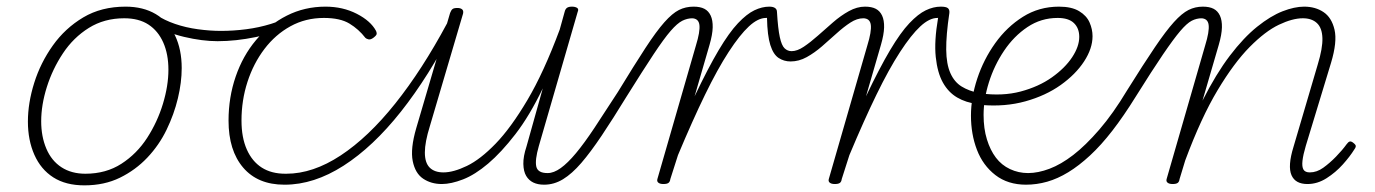

<svg xmlns="http://www.w3.org/2000/svg" viewBox="-20 -539 4138 578"><path d="M234 19Q178 19 140.5 -5Q103 -29 83.5 -73Q64 -117 64 -173Q64 -229 83 -289.5Q102 -350 139 -402Q176 -454 230.5 -486.5Q285 -519 358 -519Q411 -519 449 -496.5Q487 -474 507 -432Q527 -390 527 -334Q527 -291 515.5 -243Q504 -195 481.5 -148.5Q459 -102 423.5 -64.5Q388 -27 341 -4Q294 19 234 19ZM237 -16Q299 -16 345.5 -46Q392 -76 423 -124Q454 -172 470.5 -226.5Q487 -281 487 -329Q487 -376 471.5 -411Q456 -446 427 -465Q398 -484 354 -484Q294 -484 247.5 -455Q201 -426 169.5 -378.5Q138 -331 121 -277Q104 -223 104 -174Q104 -128 119.5 -91.5Q135 -55 165 -35.5Q195 -16 237 -16Z M635 -415Q589 -415 534 -428Q479 -441 431 -470Q427 -474 426 -479.5Q425 -485 429 -489.5Q433 -494 438.5 -496Q444 -498 451 -494Q475 -478 507 -467Q539 -456 575.5 -451Q612 -446 645 -446Q683 -446 721.5 -451Q760 -456 795.5 -467Q831 -478 860 -493Q869 -499 874 -494.5Q879 -490 878 -482.5Q877 -475 868 -470Q811 -440 750.5 -427.5Q690 -415 635 -415Z M836 17Q756 17 712 -34.5Q668 -86 668 -176Q668 -246 689.5 -308.5Q711 -371 750.5 -418Q790 -465 843.5 -492Q897 -519 960 -519Q1012 -519 1054 -497.5Q1096 -476 1112 -446Q1114 -442 1114 -437.5Q1114 -433 1105 -426Q1096 -419 1089.5 -420.5Q1083 -422 1080 -425Q1060 -451 1032 -468Q1004 -485 955 -485Q900 -485 854.5 -460Q809 -435 776 -391.5Q743 -348 725 -292.5Q707 -237 707 -176Q707 -125 723 -89Q739 -53 768 -34.5Q797 -16 839 -16Q848 -16 853 -11Q858 -6 857 0.5Q856 7 851 12Q846 17 836 17Z M837 17Q828 17 823.5 12Q819 7 819.5 0.5Q820 -6 826 -11Q832 -16 842 -16Q922 -16 1005.5 -71Q1089 -126 1170 -227.5Q1251 -329 1326 -469Q1330 -477 1336.5 -476.5Q1343 -476 1347 -470.5Q1351 -465 1346 -456Q1271 -309 1187 -203Q1103 -97 1014 -40Q925 17 837 17Z M1310 15Q1278 15 1254 -1Q1230 -17 1222.5 -54Q1215 -91 1233 -153L1335 -500Q1338 -508 1342 -511.5Q1346 -515 1357 -515Q1366 -515 1371 -511Q1376 -507 1374 -498L1274 -159Q1259 -111 1259 -80Q1259 -49 1273.5 -34.5Q1288 -20 1315 -20Q1345 -20 1385.5 -39.5Q1426 -59 1472 -106.5Q1518 -154 1567.5 -237.5Q1617 -321 1665 -450L1680 -504Q1682 -512 1687 -515.5Q1692 -519 1702 -519Q1711 -519 1717 -515.5Q1723 -512 1719 -503L1602 -99Q1590 -57 1594.5 -37.5Q1599 -18 1628 -18Q1636 -18 1639.5 -12.5Q1643 -7 1641.5 -0.5Q1640 6 1634 11.5Q1628 17 1618 17Q1599 17 1585.5 10.5Q1572 4 1564 -9.5Q1556 -23 1555.5 -45.5Q1555 -68 1565 -98L1614 -273Q1574 -190 1531.5 -135Q1489 -80 1449.5 -46.5Q1410 -13 1374 1Q1338 15 1310 15Z M1618 17Q1609 17 1604.5 11.5Q1600 6 1602 -0.5Q1604 -7 1610.5 -12.5Q1617 -18 1629 -18Q1647 -18 1668 -33Q1689 -48 1714 -78Q1739 -108 1769.5 -154Q1800 -200 1840 -262Q1890 -344 1923 -394.5Q1956 -445 1980 -472Q2004 -499 2024 -509Q2044 -519 2068 -519Q2079 -519 2080.5 -513.5Q2082 -508 2079 -501.5Q2076 -495 2071.5 -489.5Q2067 -484 2065 -484Q2049 -484 2034 -476.5Q2019 -469 1999 -446Q1979 -423 1947.5 -375.5Q1916 -328 1866 -248Q1825 -181 1791.5 -131Q1758 -81 1730 -48.5Q1702 -16 1675 0.5Q1648 17 1618 17Z M1977 15Q1967 15 1962 11Q1957 7 1959 0L2075 -402Q2088 -444 2085.5 -464Q2083 -484 2062 -484Q2054 -484 2049.5 -489.5Q2045 -495 2046.5 -501.5Q2048 -508 2054 -513.5Q2060 -519 2068 -519Q2088 -519 2100.5 -512.5Q2113 -506 2119.5 -492Q2126 -478 2125.5 -456.5Q2125 -435 2116 -404L2071 -249Q2112 -335 2143.5 -388Q2175 -441 2201.5 -469Q2228 -497 2251 -508Q2274 -519 2296 -519Q2305 -519 2307.5 -514Q2310 -509 2308.5 -502Q2307 -495 2301 -490Q2295 -485 2286 -485Q2262 -485 2234.5 -459.5Q2207 -434 2173.5 -382.5Q2140 -331 2102.5 -254Q2065 -177 2021 -72L1998 0Q1997 8 1992.5 11.5Q1988 15 1977 15Z M2360 -354Q2340 -354 2324 -364.5Q2308 -375 2299 -403.5Q2290 -432 2289 -485L2296 -519Q2307 -519 2313 -515Q2319 -511 2319 -503Q2322 -453 2327.5 -427.5Q2333 -402 2342 -393.5Q2351 -385 2363 -385Q2380 -385 2400 -398.5Q2420 -412 2442 -431.5Q2464 -451 2487.5 -471.5Q2511 -492 2535.5 -505.5Q2560 -519 2584 -519Q2593 -519 2597.5 -513.5Q2602 -508 2601 -501.5Q2600 -495 2594 -489.5Q2588 -484 2579 -484Q2560 -484 2540 -471Q2520 -458 2498.5 -438.5Q2477 -419 2454.5 -399.5Q2432 -380 2408.5 -367Q2385 -354 2360 -354Z M2493 15Q2483 15 2478 11Q2473 7 2475 0L2591 -402Q2604 -444 2601.5 -464Q2599 -484 2578 -484Q2570 -484 2565.5 -489.5Q2561 -495 2562.5 -501.5Q2564 -508 2570 -513.5Q2576 -519 2584 -519Q2604 -519 2616.5 -512.5Q2629 -506 2635.5 -492Q2642 -478 2641.5 -456.5Q2641 -435 2632 -404L2587 -249Q2628 -335 2659.5 -388Q2691 -441 2717.5 -469Q2744 -497 2767 -508Q2790 -519 2812 -519Q2821 -519 2823.5 -514Q2826 -509 2824.5 -502Q2823 -495 2817 -490Q2811 -485 2802 -485Q2778 -485 2750.5 -459.5Q2723 -434 2689.5 -382.5Q2656 -331 2618.5 -254Q2581 -177 2537 -72L2514 0Q2513 8 2508.5 11.5Q2504 15 2493 15Z M2922 -226Q2888 -230 2861.5 -245.5Q2835 -261 2818.5 -290.5Q2802 -320 2797 -367.5Q2792 -415 2804 -485L2812 -519Q2828 -519 2833.5 -514.5Q2839 -510 2838 -500Q2828 -433 2828.5 -389.5Q2829 -346 2841 -319Q2853 -292 2875 -278.5Q2897 -265 2927 -259Q2934 -257 2938 -251.5Q2942 -246 2941.5 -239.5Q2941 -233 2937 -229Q2933 -225 2922 -226Z M2931 -258Q2998 -249 3052.5 -263.5Q3107 -278 3146.5 -306Q3186 -334 3207.5 -366.5Q3229 -399 3229 -428Q3229 -454 3213 -469.5Q3197 -485 3164 -485Q3114 -485 3073 -457.5Q3032 -430 3002.5 -386Q2973 -342 2957 -291Q2941 -240 2941 -193Q2941 -152 2951 -119.5Q2961 -87 2978 -64.5Q2995 -42 3020.5 -30Q3046 -18 3075 -18Q3083 -18 3085 -12.5Q3087 -7 3085.5 -0.5Q3084 6 3079.5 11.5Q3075 17 3069 17Q3014 17 2976.5 -12Q2939 -41 2921 -88Q2903 -135 2903 -191Q2903 -245 2922 -302.5Q2941 -360 2976 -409Q3011 -458 3059.5 -488.5Q3108 -519 3168 -519Q3206 -519 3228.5 -505.5Q3251 -492 3260 -471.5Q3269 -451 3269 -430Q3269 -393 3243.5 -354Q3218 -315 3173 -283Q3128 -251 3067 -234Q3006 -217 2935 -223Z M3068 17Q3059 17 3054.5 11.5Q3050 6 3050.5 -0.5Q3051 -7 3057.5 -12.5Q3064 -18 3075 -18Q3105 -18 3139.5 -31Q3174 -44 3211 -72.5Q3248 -101 3289.5 -149Q3331 -197 3373 -267Q3423 -347 3456.5 -396.5Q3490 -446 3514 -472.5Q3538 -499 3558 -509Q3578 -519 3601 -519Q3612 -519 3613.5 -513.5Q3615 -508 3612 -501.5Q3609 -495 3604.5 -489.5Q3600 -484 3598 -484Q3582 -484 3567.5 -476.5Q3553 -469 3533 -445.5Q3513 -422 3481 -375Q3449 -328 3399 -248Q3363 -190 3329 -146Q3295 -102 3261.5 -71Q3228 -40 3196 -20.5Q3164 -1 3132.5 8Q3101 17 3068 17Z M3510 15Q3500 15 3495 11Q3490 7 3492 0L3608 -402Q3621 -444 3618.5 -464Q3616 -484 3595 -484Q3587 -484 3582.5 -489.5Q3578 -495 3579.5 -501.5Q3581 -508 3587 -513.5Q3593 -519 3601 -519Q3621 -519 3633.5 -512.5Q3646 -506 3652.5 -492Q3659 -478 3658.5 -456.5Q3658 -435 3649 -404L3600 -236Q3641 -317 3682.5 -371.5Q3724 -426 3764.5 -458.5Q3805 -491 3841 -505Q3877 -519 3906 -519Q3940 -519 3964.5 -502.5Q3989 -486 3997.5 -449.5Q4006 -413 3987 -350L3911 -100Q3903 -73 3901 -55Q3899 -37 3904 -28.5Q3909 -20 3923 -20Q3944 -20 3963.5 -34Q3983 -48 4002 -67.5Q4021 -87 4034 -105Q4039 -112 4043.5 -113Q4048 -114 4054 -109Q4062 -103 4061.5 -98.5Q4061 -94 4057 -89Q4044 -68 4022.5 -44Q4001 -20 3973.5 -2.5Q3946 15 3916 15Q3898 15 3886 8.5Q3874 2 3868 -11.5Q3862 -25 3863.5 -46.5Q3865 -68 3874 -97L3947 -345Q3962 -394 3961 -424.5Q3960 -455 3944.5 -469.5Q3929 -484 3902 -484Q3871 -484 3830 -464.5Q3789 -445 3742 -397.5Q3695 -350 3645.5 -267.5Q3596 -185 3548 -56L3531 0Q3530 8 3525.5 11.5Q3521 15 3510 15Z"/></svg>

Font: Playwrite AU QLD Thin
Style: Regular
Weight: 250
Designer: Veronika Burian, José Scaglione
Foundry: TypeTogether
Version: Version 1.002